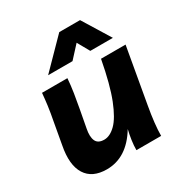

<svg xmlns="http://www.w3.org/2000/svg" viewBox="-174 -870 958 1009"><g transform="rotate(-30 305.0 -365.0)"><path d="M185 10Q97 10 60 -49Q23 -108 44 -217L66 -340Q77 -397 82 -435.5Q87 -474 90 -509H244Q241 -468 234 -423Q227 -378 219 -336L199 -229Q190 -184 201.5 -158Q213 -132 251 -132Q286 -132 321 -166.5Q356 -201 388.5 -283Q421 -365 448 -509H597L538 -174Q529 -124 524 -79Q519 -34 519 0H369Q369 -28 373.5 -59Q378 -90 385 -119Q307 10 185 10ZM557 -573H420L379 -646L312 -573H164L328 -740H454Z"/></g></svg>

Font: Livvic
Style: Bold Italic
Weight: 700
Italic angle: -10°
Designer: Jacques Le Bailly, Baron von Fonthausen
Version: Version 1.001; ttfautohint (v1.8.2)